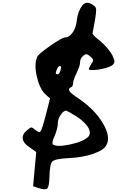

<svg xmlns="http://www.w3.org/2000/svg" viewBox="-20 -1258 978 1404"><path d="M590 -851Q565 -832 565 -798Q565 -777 540 -724Q515 -671 515 -654Q515 -626 499 -620Q487 -614 485 -606.5Q483 -599 490 -589.5Q497 -580 514 -566.5Q531 -553 561 -533Q675 -455 733.5 -354.5Q792 -254 757 -195Q737 -159 659 -132.5Q581 -106 483 -102Q382 -97 362.5 -77Q343 -57 341 46Q339 108 325 120.5Q311 133 265 118L222 104Q245 -145 245 -146L195 -182Q151 -210 146.5 -243.5Q142 -277 179 -307Q201 -326 209 -326Q217 -326 240 -307Q268 -284 277 -298Q288 -313 316 -421L346 -538L309 -571Q268 -614 248.5 -701.5Q229 -789 252 -842Q261 -863 348 -923.5Q435 -984 455 -984Q487 -984 512.5 -1022Q538 -1060 542 -1113Q551 -1179 582 -1218Q613 -1257 664 -1219Q682 -1208 683 -1188Q684 -1169 675 -1113Q663 -1043 657 -1016Q652 -1005 714 -957Q769 -910 801 -855Q817 -821 817 -808.5Q817 -796 801 -781Q794 -775 773 -767Q753 -760 729 -754.5Q705 -749 682 -747Q659 -745 644 -746Q629 -747 629 -752.5Q629 -758 648 -791Q661 -808 660 -819Q659 -830 641 -844Q625 -859 614.5 -861Q604 -863 590 -851ZM604 -353Q579 -381 540 -406Q478 -444 465 -449Q444 -449 423.5 -418Q403 -387 403 -360Q403 -320 380 -265Q357 -216 366 -203Q394 -180 494.5 -202Q595 -224 629 -262Q641 -279 635 -302.5Q629 -326 604 -353ZM401 -715Q414 -715 423 -745Q428 -764 424.5 -771.5Q421 -779 412 -773.5Q403 -768 396 -751Q387 -728 388 -721.5Q389 -715 401 -715Z"/></svg>

Font: Beth Ellen
Style: Regular
Weight: 400
Designer: Alyson Diaz
Version: Version 2.000